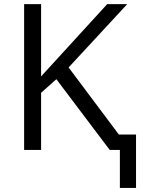

<svg xmlns="http://www.w3.org/2000/svg" viewBox="-20 -734 701 940"><path d="M646 -75.2V186H566.9V0H517.1L255.9 -346.2L181.2 -279.8V0H98.1V-713.9H181.2V-359.9L504.9 -713.9H603L315.9 -403.8L562 -75.2Z"/></svg>

Font: OpenSans-Regular
Style: Regular
Weight: 400
Foundry: Ascender Corporation
Version: Version 1.10